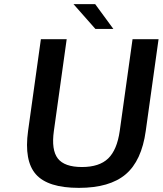

<svg xmlns="http://www.w3.org/2000/svg" viewBox="-20 -890 788 930"><path d="M116 -256 178 -700H303L241 -256Q228 -164 260 -122.5Q292 -81 377 -81Q461 -81 504 -122.5Q547 -164 560 -256L622 -700H748L686 -256Q666 -111 588.5 -45.5Q511 20 362 20Q212 20 154 -45.5Q96 -111 116 -256ZM529 -750H442L336 -870H441Z"/></svg>

Font: Fivo Sans Modern Med
Style: Italic
Weight: 450
Designer: Alexander Slobzheninov
Foundry: Alexander Slobzheninov
Version: 1.0